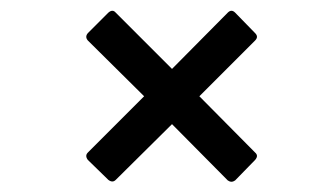

<svg xmlns="http://www.w3.org/2000/svg" viewBox="-20 -484 612 365"><path d="M186 -142 147 -180Q141 -188 147 -194L254 -301L147 -407Q141 -414 147 -421L186 -460Q194 -467 200 -460L307 -353L413 -460Q420 -467 427 -460L465 -421Q472 -414 465 -407L359 -301L465 -194Q472 -188 465 -180L427 -141Q420 -136 413 -141L307 -248L200 -142Q194 -136 186 -142Z"/></svg>

Font: Sofia Sans Semi Condensed Medium
Style: Italic
Weight: 500
Italic angle: -9°
Version: Version 4.100